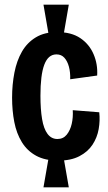

<svg xmlns="http://www.w3.org/2000/svg" viewBox="-20 -732 463 826"><path d="M190 -579 167 -712H276L253 -579ZM167 74 190 -58H253L276 74ZM231 -41Q174 -41 135.5 -62Q97 -83 74 -120.5Q51 -158 41.5 -207Q32 -256 32 -312Q32 -368 42 -419.5Q52 -471 74.5 -510Q97 -549 134.5 -571.5Q172 -594 226 -594Q287 -594 325.5 -568Q364 -542 382.5 -499Q401 -456 398 -407L282 -391Q283 -421 276.5 -445Q270 -469 257 -483.5Q244 -498 223 -498Q205 -498 192 -487Q179 -476 170.5 -453.5Q162 -431 158 -397.5Q154 -364 154 -320Q154 -262 161 -220Q168 -178 184.5 -156Q201 -134 227 -134Q252 -134 267 -152.5Q282 -171 288.5 -199Q295 -227 293 -258L407 -249Q411 -213 404.5 -176.5Q398 -140 378 -109.5Q358 -79 321.5 -60Q285 -41 231 -41Z"/></svg>

Font: Bricolage Grotesque 24pt Condensed SemiBold
Style: Regular
Weight: 600
Width: 3
Designer: Mathieu Triay
Foundry: Atelier Triay
Version: Version 1.001;gftools[0.9.33.dev8+g029e19f]